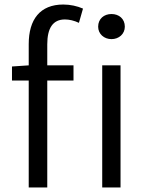

<svg xmlns="http://www.w3.org/2000/svg" viewBox="-20 -829 647 849"><path d="M107 -540 33 -535V-473H107V0H189V-473H305V-540H189V-633C189 -705 214 -743 267 -743C286 -743 308 -738 329 -728L347 -791C322 -802 291 -809 260 -809C157 -809 107 -743 107 -634ZM432 0H513V-540H432ZM473 -767C440 -767 414 -746 414 -711C414 -679 440 -656 473 -656C506 -656 532 -679 532 -711C532 -746 506 -767 473 -767Z"/></svg>

Font: Genne Gothic Normal
Style: Regular
Weight: 350
Designer: Ryoko NISHIZUKA (kana & ideographs); Paul D. Hunt (Latin, Greek & Cyrillic); Wenlong ZHANG (bopomofo); Sandoll Communica
Foundry: Adobe Systems Incorporated
Version: Version 1.004;PS 1.004;hotconv 16.6.51;makeotf.lib2.5.65220